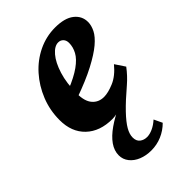

<svg xmlns="http://www.w3.org/2000/svg" viewBox="-199 -515 810 810"><g transform="rotate(-45 206.0 -110.0)"><path d="M227.5 -83Q252 -83 287.1 -97.7Q322.3 -112.3 354.5 -151.4L383.8 -107.4Q372.1 -91.8 358.4 -77.1Q344.7 -62.5 331.1 -50.8Q279.3 -6.8 248.5 25.4Q217.8 57.6 204.6 80.6Q191.4 103.5 191.4 123Q191.4 144.5 204.6 154.8Q217.8 165 236.3 165Q252 165 270.5 156.7Q289.1 148.4 307.6 131.8L325.2 168.9Q301.8 192.4 272 205.1Q242.2 217.8 209 217.8Q177.7 217.8 152.3 207.5Q127 197.3 111.8 178.2Q96.7 159.2 96.7 134.8Q96.7 107.4 114.7 81.5Q132.8 55.7 166.5 32.2Q200.2 8.8 244.1 -11.7L237.3 1Q225.6 2 211.9 4.9Q198.2 7.8 186.5 7.8Q112.3 7.8 68.8 -33.7Q25.4 -75.2 25.4 -146.5Q25.4 -205.1 46.4 -257.3Q67.4 -309.6 103.5 -350.1Q139.6 -390.6 187.5 -413.6Q235.4 -436.5 288.1 -436.5Q344.7 -436.5 374 -413.6Q403.3 -390.6 403.3 -354.5Q403.3 -334 392.1 -311.5Q380.9 -289.1 352.5 -265.1Q324.2 -241.2 273.4 -214.4Q222.7 -187.5 142.6 -159.2V-210.9Q196.3 -232.4 227.5 -254.9Q258.8 -277.3 271.5 -300.8Q284.2 -324.2 284.2 -348.6Q284.2 -364.3 275.4 -373.5Q266.6 -382.8 252.9 -382.8Q230.5 -382.8 208 -356.4Q185.5 -330.1 170.9 -283.2Q156.2 -236.3 156.2 -173.8Q156.2 -127.9 175.8 -105.5Q195.3 -83 227.5 -83Z"/></g></svg>

Font: Crimson Pro ExtraLight
Style: Bold Italic
Weight: 700
Italic angle: -12°
Version: Version 1.002